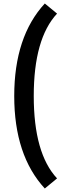

<svg xmlns="http://www.w3.org/2000/svg" viewBox="-20 -782 385 1086"><path d="M233.4 -762.2C118.2 -637.2 60.5 -462.9 60.5 -238.8C60.5 -15.1 118.2 159.2 233.4 284.2L302.7 227.1C214.8 132.8 170.9 -22.5 170.9 -238.8C170.9 -455.1 214.8 -610.4 302.7 -705.1Z"/></svg>

Font: Estedad SemiBold
Style: Regular
Weight: 600
Designer: Amin Abedi
Version: Version 7.3